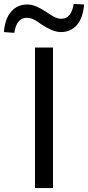

<svg xmlns="http://www.w3.org/2000/svg" viewBox="-90 -962 450 982"><path d="M89 0V-719H181V0ZM-17 -794 -70 -798Q-65 -866 -33 -902.5Q-1 -939 49 -939Q73 -939 97 -928.5Q121 -918 148 -900Q175 -881 191.5 -873.5Q208 -866 222 -866Q250 -866 265.5 -885.5Q281 -905 287 -942L340 -939Q335 -871 303.5 -834.5Q272 -798 222 -798Q198 -798 173 -809Q148 -820 121 -838Q97 -856 80 -863.5Q63 -871 48 -871Q20 -871 4.5 -851.5Q-11 -832 -17 -794Z"/></svg>

Font: Nunitoga
Style: Medium
Weight: 500
Designer: Vernon Adams
Foundry: Vernon Adams
Version: Version 1.0